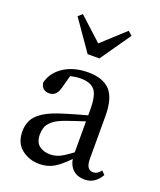

<svg xmlns="http://www.w3.org/2000/svg" viewBox="-139 -822 769 922"><g transform="rotate(20 246.0 -361.0)"><path d="M402 9Q366 9 343.5 -11Q321 -31 316 -65Q278 -25 246 -6Q214 13 172 13Q120 13 81.5 -17.5Q43 -48 43 -108Q43 -137 55 -163Q67 -189 101.5 -212Q136 -235 203 -255Q229 -263 256.5 -271Q284 -279 314 -287V-317Q314 -390 292 -415.5Q270 -441 221 -441Q196 -441 168 -434L150 -368Q138 -322 101 -322Q62 -322 57 -362Q71 -416 121.5 -448.5Q172 -481 245 -481Q320 -481 356.5 -442Q393 -403 393 -312V-96Q393 -64 402.5 -51Q412 -38 428 -38Q441 -38 450 -44Q459 -50 468 -61L485 -44Q455 9 402 9ZM127 -123Q127 -83 149 -65.5Q171 -48 205 -48Q229 -48 251 -57.5Q273 -67 314 -98V-256Q263 -240 224 -226Q180 -211 159 -193Q138 -175 132.5 -157Q127 -139 127 -123ZM124 -735 241 -628 358 -735 379 -717 271 -562H211L103 -717Z"/></g></svg>

Font: Source Serif 4 Subhead
Style: Regular
Weight: 400
Designer: Frank Grießhammer
Foundry: Adobe Systems Incorporated
Version: Version 4.004;hotconv 1.0.117;makeotfexe 2.5.65602